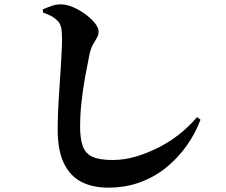

<svg xmlns="http://www.w3.org/2000/svg" viewBox="-20 -810 1040 882"><path d="M477 52Q406 52 354 25.5Q302 -1 273.5 -60Q245 -119 245 -214Q245 -256 247 -302.5Q249 -349 252.5 -396.5Q256 -444 258.5 -488Q261 -532 263 -568Q265 -604 265 -628Q265 -666 260.5 -685Q256 -704 242 -717Q229 -729 216 -736Q203 -743 177 -753V-767Q197 -776 217.5 -783Q238 -790 259 -790Q286 -790 316 -777Q346 -764 373 -744Q400 -724 416.5 -703Q433 -682 433 -665Q433 -650 425.5 -637Q418 -624 408.5 -608Q399 -592 392 -565Q382 -516 371.5 -459Q361 -402 354.5 -342.5Q348 -283 348 -228Q348 -173 360 -139Q372 -105 404.5 -90Q437 -75 497 -75Q550 -75 603 -90.5Q656 -106 707.5 -132Q759 -158 804.5 -194Q850 -230 885 -272L901 -260Q878 -198 838.5 -142Q799 -86 745.5 -42Q692 2 624.5 27Q557 52 477 52Z"/></svg>

Font: Noto Serif HK ExtraLight ExtraBold
Style: Regular
Weight: 800
Version: Version 2.003-H1;hotconv 1.1.1;makeotfexe 2.6.0